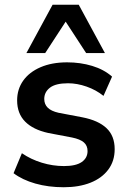

<svg xmlns="http://www.w3.org/2000/svg" viewBox="-20 -777 541 807"><path d="M248 10Q183 10 128.5 -5.5Q74 -21 37 -49L72 -133Q110 -107 156 -93Q202 -79 249 -79Q299 -79 323.5 -96Q348 -113 348 -142Q348 -165 332.5 -178.5Q317 -192 283 -199L183 -218Q119 -232 85.5 -266Q52 -300 52 -355Q52 -402 77.5 -438Q103 -474 150.5 -494.5Q198 -515 262 -515Q318 -515 367.5 -500Q417 -485 451 -455L415 -374Q384 -399 344 -413Q304 -427 266 -427Q214 -427 190 -408.5Q166 -390 166 -361Q166 -339 180.5 -324.5Q195 -310 226 -303L326 -284Q393 -271 427.5 -238.5Q462 -206 462 -150Q462 -100 435 -64Q408 -28 360 -9Q312 10 248 10ZM91 -554 201 -757H311L421 -554H342L256 -686L170 -554Z"/></svg>

Font: Mulish ExtraLight
Style: Regular
Weight: 200
Designer: Vernon Adams
Foundry: Vernon Adams
Version: Version 3.603